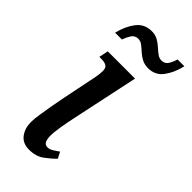

<svg xmlns="http://www.w3.org/2000/svg" viewBox="-239 -781 837 837"><g transform="rotate(45 180.0 -362.0)"><path d="M138 10Q99 10 79 -16.5Q59 -43 59 -81Q59 -99 63.5 -129.5Q68 -160 74 -193Q80 -226 85 -252L119 -419Q128 -467 119 -480Q110 -493 81 -493H69L78 -536H246L179 -221Q173 -193 167 -157Q161 -121 161 -99Q161 -54 187 -54Q200 -54 212.5 -61.5Q225 -69 240 -80L255 -51Q236 -31 208 -10.5Q180 10 138 10ZM254 -608Q232 -608 215 -617Q198 -626 185 -638Q172 -650 159.5 -659.5Q147 -669 134 -669Q113 -669 102.5 -652.5Q92 -636 85 -616H43Q55 -666 81 -700Q107 -734 152 -734Q174 -734 190.5 -724.5Q207 -715 220 -703Q233 -691 245.5 -682Q258 -673 271 -673Q292 -673 302 -689Q312 -705 318 -726H360Q349 -677 323.5 -642.5Q298 -608 254 -608Z"/></g></svg>

Font: Noto Serif ExtraCondensed Medium
Style: Italic
Weight: 500
Width: 2
Italic angle: -12°
Designer: Monotype Design Team
Foundry: Monotype Imaging Inc.
Version: Version 2.013; ttfautohint (v1.8.4.7-5d5b)